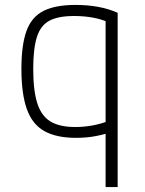

<svg xmlns="http://www.w3.org/2000/svg" viewBox="-20 -550 590 780"><path d="M409 210V-489L424 -458Q393 -472 357 -478.5Q321 -485 281 -485Q217 -485 181 -466Q145 -447 130 -400Q115 -353 115 -270Q115 -182 131.5 -130.5Q148 -79 185 -56.5Q222 -34 286 -34Q321 -34 356.5 -40.5Q392 -47 424 -60L438 -16Q409 -5 371 2.5Q333 10 289 10Q209 10 160 -17.5Q111 -45 89 -107Q67 -169 67 -270Q67 -367 87.5 -424Q108 -481 156.5 -505.5Q205 -530 286 -530Q387 -530 458 -498V210Z"/></svg>

Font: M PLUS Code Latin SemiExpanded Light
Style: Regular
Weight: 300
Width: 6
Designer: Coji Morishita
Foundry: UNDERFOREST DESIGN
Version: Version 1.002; ttfautohint (v1.8.3)